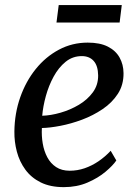

<svg xmlns="http://www.w3.org/2000/svg" viewBox="-20 -740 555 770"><path d="M446.5 -96.4Q432.9 -76.3 403.1 -51.2Q373.4 -26.1 330.8 -7.8Q288.3 10.5 235.9 10.5Q181.5 10.5 143.3 -8.5Q105.1 -27.5 81.6 -59.8Q58.1 -92 47.6 -131.9Q37.1 -171.7 37.7 -212.8Q38.5 -285.4 61.1 -349.7Q83.7 -414 123.4 -463.2Q163.2 -512.5 216.4 -540.8Q269.5 -569.1 331.8 -569.1Q381 -569.1 412.6 -553Q444.2 -536.9 459.6 -509.1Q475.1 -481.3 475.4 -446.8Q475.9 -399.7 452.7 -363.8Q429.5 -328 391.5 -302.4Q353.5 -276.7 309.2 -260.1Q264.9 -243.6 222.2 -235.4Q179.5 -227.2 148 -226.6Q146.2 -194.9 151.4 -164.5Q156.5 -134.1 169.7 -109.3Q182.8 -84.6 205 -70Q227.2 -55.3 259.5 -55.3Q290.3 -55.3 319.3 -65.2Q348.3 -75.2 374.8 -93.1Q401.3 -111.1 423.9 -135.3ZM308.1 -515Q271.3 -515 243.1 -492.1Q214.9 -469.2 195.1 -432.8Q175.3 -396.4 163.9 -354.9Q152.5 -313.4 149.3 -275.8Q183.5 -276.8 222.6 -288Q261.7 -299.2 296.3 -319.7Q330.8 -340.3 352.4 -369.8Q374 -399.3 373.6 -437.6Q373.1 -476.2 355.7 -495.6Q338.4 -515 308.1 -515ZM215.5 -719.8H468.4L459.7 -649.5H206.5Z"/></svg>

Font: Merriweather 7pt Light
Style: Italic
Weight: 300
Italic angle: -7.8°
Designer: Eben Sorkin
Foundry: Eben Sorkin
Version: Version 2.200;gftools[0.9.31]